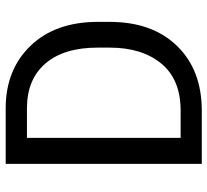

<svg xmlns="http://www.w3.org/2000/svg" viewBox="-48 -704 751 696"><g transform="rotate(-90 328.0 -355.5)"><path d="M82.5 0V-710.9H283.7Q423.8 -710.9 510.5 -620.8Q597.2 -530.8 597.2 -376.5V-334Q597.2 -179.7 510 -89.8Q422.9 0 274.9 0ZM176.8 -633.8V-76.7H274.9Q388.7 -76.7 446.3 -147Q503.9 -217.3 503.9 -334V-377.4Q503.9 -500 446.3 -566.9Q388.7 -633.8 283.7 -633.8Z"/></g></svg>

Font: Roboto21382017
Style: Regular
Weight: 400
Designer: Christian Robertson
Foundry: Google
Version: Version 2.138; 2017